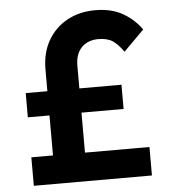

<svg xmlns="http://www.w3.org/2000/svg" viewBox="-52 -766 729 813"><g transform="rotate(-5 312.5 -359.0)"><path d="M59 0V-121H151V-291H59V-394H151V-486Q151 -557 181 -609Q211 -661 263 -689.5Q315 -718 382 -718Q453 -718 501 -689.5Q549 -661 578 -619L491 -532Q470 -563 447 -579Q424 -595 385 -595Q340 -595 313.5 -567.5Q287 -540 287 -491V-394H466V-291H287V-121H561V0Z"/></g></svg>

Font: Outfit Semi Bold
Style: Regular
Weight: 600
Designer: Rodrigo Fuenzalida
Foundry: fragTYPE
Version: Version 1.000